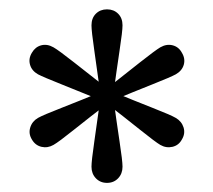

<svg xmlns="http://www.w3.org/2000/svg" viewBox="-20 -824 463 417"><path d="M328.1 -509.3Q317.4 -515.6 284.2 -542.2Q251 -568.8 206.1 -603.5Q152.3 -625.5 113 -641.1Q73.7 -656.7 62.5 -662.6Q48.8 -670.4 45.2 -683.6Q41.5 -696.8 49.3 -709.5Q56.6 -722.2 69.6 -725.6Q82.5 -729 96.2 -721.2Q107.4 -714.8 140.6 -688.7Q173.8 -662.6 219.2 -627Q272.5 -605 311.8 -589.6Q351.1 -574.2 361.8 -567.9Q374.5 -560.5 378.7 -547.1Q382.8 -533.7 375 -521Q368.2 -508.3 354.5 -505.1Q340.8 -502 328.1 -509.3ZM96.2 -509.3Q83.5 -502 70.1 -505.1Q56.6 -508.3 49.3 -521Q41.5 -533.7 45.7 -547.1Q49.8 -560.5 62.5 -567.9Q73.7 -574.2 113.3 -589.6Q152.8 -605 206.1 -627Q251 -662.6 284.2 -688.7Q317.4 -714.8 328.1 -721.2Q341.8 -729 355 -725.6Q368.2 -722.2 375 -709.5Q382.8 -696.8 379.2 -683.6Q375.5 -670.4 361.8 -662.6Q351.1 -656.7 311.8 -641.1Q272.5 -625.5 219.2 -603.5Q173.8 -568.8 140.6 -542.2Q107.4 -515.6 96.2 -509.3ZM212.4 -426.8Q197.8 -426.8 188.2 -436.8Q178.7 -446.8 178.7 -461.9Q178.7 -474.6 184.8 -516.4Q190.9 -558.1 198.7 -615.2Q190.9 -672.4 184.8 -714.4Q178.7 -756.3 178.7 -769Q178.7 -784.7 188.2 -794.2Q197.8 -803.7 212.4 -803.7Q227.1 -803.7 236.6 -794.2Q246.1 -784.7 246.1 -769Q246.1 -756.3 239.7 -714.4Q233.4 -672.4 225.6 -615.2Q233.4 -558.1 239.7 -516.4Q246.1 -474.6 246.1 -461.9Q246.1 -446.8 236.6 -436.8Q227.1 -426.8 212.4 -426.8Z"/></svg>

Font: Reddit Sans Medium
Style: Regular
Weight: 500
Designer: Stephen Hutchings
Foundry: Reddit
Version: Version 1.014